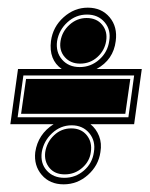

<svg xmlns="http://www.w3.org/2000/svg" viewBox="-20 -531 392 501"><path d="M146 -50Q110 -50 89 -74.5Q68 -99 72 -134Q79 -181 120 -207H7L27 -351H141Q107 -375 113 -424Q118 -461 146 -486Q174 -511 209 -511Q245 -511 266 -486Q287 -461 282 -424Q276 -375 232 -351H350L330 -207H216Q231 -195 238.5 -176Q246 -157 242 -134Q237 -99 209.5 -74.5Q182 -50 146 -50ZM188 -356Q217 -356 239 -375.5Q261 -395 265 -424Q270 -453 253 -473Q236 -493 207 -493Q178 -493 156 -473Q134 -453 129 -424Q125 -395 142 -375.5Q159 -356 188 -356ZM189 -365Q164 -365 149 -382Q134 -399 138 -424Q142 -449 161.5 -466.5Q181 -484 206 -484Q232 -484 246.5 -466.5Q261 -449 257 -424Q253 -399 234 -382Q215 -365 189 -365ZM26 -225H315L330 -334H41ZM35 -234 48 -325H320L307 -234ZM148 -67Q177 -67 199 -86Q221 -105 225 -134Q230 -163 213 -183.5Q196 -204 167 -204Q138 -204 116 -183.5Q94 -163 89 -134Q85 -105 102 -86Q119 -67 148 -67ZM149 -76Q123 -76 109 -93Q95 -110 98 -134Q102 -160 121 -178Q140 -196 166 -196Q192 -196 206.5 -178Q221 -160 217 -134Q214 -110 194.5 -93Q175 -76 149 -76Z"/></svg>

Font: Alumni Sans Collegiate One
Style: Italic
Weight: 400
Italic angle: -8°
Designer: Robert E. Leuschke
Foundry: Robert E. Leuschke
Version: Version 1.100